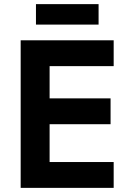

<svg xmlns="http://www.w3.org/2000/svg" viewBox="-20 -909 640 929"><path d="M457 -790V-889H154V-790ZM530 0V-125H220V-308H515V-433H220V-589H530V-714H80V0Z"/></svg>

Font: Noto Sans Mono UI
Style: Bold
Weight: 700
Designer: Monotype Design team
Foundry: Monotype Imaging Inc.
Version: 1.000